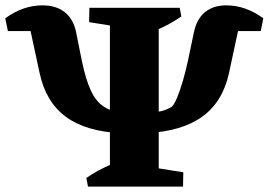

<svg xmlns="http://www.w3.org/2000/svg" viewBox="-22 -691 996 711"><path d="M428 -197.8Q297.2 -203.5 222.5 -258.1Q147.8 -312.8 124.8 -420L88.2 -590L129.8 -576H7.2L-2.5 -623.2Q63.2 -671.2 135 -671.2Q185.8 -671.2 217.8 -645.9Q249.8 -620.5 259.8 -571.8L281.2 -465.2Q295.5 -396.5 314.4 -355.8Q333.2 -315 362.5 -296Q391.8 -277 436.5 -273H526.2Q557.5 -275 577.2 -280Q597 -285 614.5 -296Q623.8 -305.2 634.5 -331.1Q645.2 -357 655.5 -392.6Q665.8 -428.2 673.8 -465.2L696.2 -571.8Q706.5 -621 737.2 -646.1Q768 -671.2 815.8 -671.2Q887.5 -671.2 953.2 -623.2L943.5 -576H821L862.5 -590L826 -420.5Q803 -314 727.2 -259.2Q651.5 -204.5 519.5 -197.8ZM303.8 0 297.8 -32Q317.8 -46 341.2 -58.9Q364.8 -71.8 396.8 -85L397.8 0ZM515.8 0 518.8 -75 656.8 -53 655.8 0ZM385 0V-662H565.8V0ZM446 -587 308 -609 309 -662H449ZM551.8 -577 550.8 -662H643.5L649.5 -630Q627 -614.8 604 -602.1Q581 -589.5 551.8 -577Z"/></svg>

Font: Eczar
Style: Regular
Weight: 400
Designer: Vaibhav Singh
Foundry: Rosetta Type Foundry
Version: Version 2.000